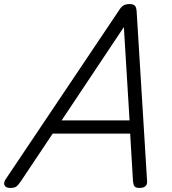

<svg xmlns="http://www.w3.org/2000/svg" viewBox="-74 -910 845 944"><path d="M-24 14Q-45 14 -51.5 1.5Q-58 -11 -46 -29L511 -859Q522 -877 533.5 -883.5Q545 -890 564 -890Q580 -890 588.5 -882.5Q597 -875 598 -851L649 -22Q651 -5 642 4.5Q633 14 612 14Q594 14 588 7Q582 0 580 -17L566 -253H185L28 -18Q14 2 5 8Q-4 14 -24 14ZM229 -318H563L535 -777Z"/></svg>

Font: Playwrite DK Loopet Light
Style: Regular
Weight: 300
Version: Version 1.003